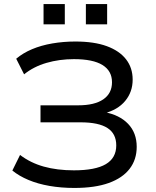

<svg xmlns="http://www.w3.org/2000/svg" viewBox="-20 -919 769 948"><path d="M347 9Q282 9 224.5 -1Q167 -11 120.5 -30.5Q74 -50 41 -77L79 -154Q130 -115 196 -96.5Q262 -78 345 -78Q451 -78 502.5 -108.5Q554 -139 554 -201Q554 -259 510.5 -287Q467 -315 378 -315H180V-399H366Q447 -399 490 -428.5Q533 -458 533 -513Q533 -569 486 -598Q439 -627 345 -627Q273 -627 209.5 -608.5Q146 -590 99 -552L60 -629Q93 -657 138 -676Q183 -695 238 -704.5Q293 -714 352 -714Q445 -714 507.5 -691Q570 -668 602.5 -626Q635 -584 635 -526Q635 -465 598 -420.5Q561 -376 493 -359V-366Q570 -352 612.5 -307.5Q655 -263 655 -194Q655 -131 620 -85.5Q585 -40 517 -15.5Q449 9 347 9ZM404 -799V-899H509V-799ZM195 -799V-899H300V-799Z"/></svg>

Font: Nunito Sans 10pt SemiExpanded Medium
Style: Regular
Weight: 500
Width: 6
Designer: Vernon Adams
Foundry: Vernon Adams
Version: Version 3.101;gftools[0.9.27]